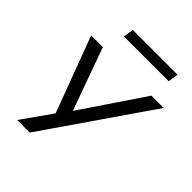

<svg xmlns="http://www.w3.org/2000/svg" viewBox="-237 -828 1147 1147"><g transform="rotate(45 336.5 -254.5)"><path d="M105 180 248 -23 253 26 60 -490H159L307 -78H291L569 -490H673L211 180ZM203 -624 213 -689H591L581 -624Z"/></g></svg>

Font: Nunito Sans 10pt Expanded
Style: Italic
Weight: 400
Width: 7
Italic angle: -9°
Designer: Vernon Adams
Foundry: Vernon Adams
Version: Version 3.101;gftools[0.9.27]